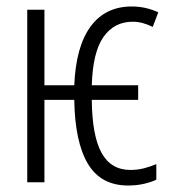

<svg xmlns="http://www.w3.org/2000/svg" viewBox="-20 -562 540 592"><path d="M375 10Q291 10 251 -57Q211 -124 209 -254H117V0H64V-532H117V-299H209Q214 -419 259.5 -480.5Q305 -542 386 -542Q410 -542 430.5 -537Q451 -532 468 -524L451 -479Q439 -485 423 -490Q407 -495 389 -495Q332 -495 299 -448Q266 -401 263 -299H406V-254H263Q264 -144 293 -91Q322 -38 382 -38Q404 -38 423.5 -43Q443 -48 462 -56V-8Q448 -1 425 4.5Q402 10 375 10Z"/></svg>

Font: Noto Sans Mono ExtraCondensed Light
Style: Regular
Weight: 300
Width: 2
Designer: Monotype Design Team
Foundry: Monotype Imaging Inc.
Version: Version 2.014; ttfautohint (v1.8.4.7-5d5b)